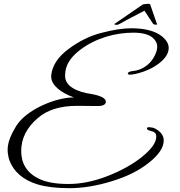

<svg xmlns="http://www.w3.org/2000/svg" viewBox="-20 -868 942 1005"><path d="M491 -313C520 -313 534 -321 534 -336C534 -353 509 -367 458 -376C386 -386 316 -416 321 -476C321 -523 346 -566 397 -605C481 -670 586 -697 678 -697C725 -697 759 -688 780 -670C811 -642 809 -610 784 -566C763 -530 724 -502 681 -497C660 -495 649 -490 649 -483C649 -475 665 -476 689 -481C737 -492 778 -510 812 -536C846 -562 863 -589 863 -617C863 -638 852 -657 830 -676C795 -705 741 -720 667 -720C624 -720 572 -712 511 -696C451 -681 393 -652 338 -611C283 -570 253 -524 248 -473V-467C248 -422 299 -382 367 -358C273 -359 116 -294 64 -207C10 -119 16 -78 28 -32C51 31 101 74 176 97C219 110 274 117 343 117C412 117 485 105 564 81C643 57 708 25 759 -16C811 -57 837 -96 837 -133C837 -158 822 -179 792 -195C785 -199 775 -201 764 -202C753 -203 748 -200 749 -194C750 -189 758 -185 774 -181C790 -178 798 -168 798 -153C798 -121 771 -84 716 -41C668 -4 609 28 539 55C469 82 402 95 339 95C276 95 226 87 189 70C116 37 91 -17 91 -78C91 -143 120 -201 178 -250C227 -293 296 -314 384 -314ZM781 -744C794 -733 809 -742 801 -744L766 -845C766 -849 752 -849 728 -845L581 -744C578 -743 576 -738 589 -738C596 -738 602 -740 608 -744C615 -749 657 -771 736 -812Z"/></svg>

Font: VL Great Vibes
Style: Regular
Weight: 400
Designer: Robert E. Leuschke
Foundry: Robert E. Leuschke
Version: Version 1.001